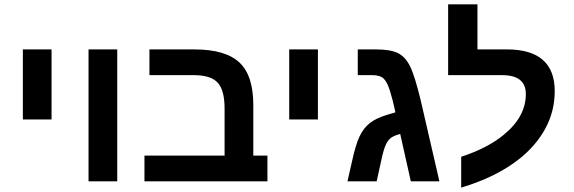

<svg xmlns="http://www.w3.org/2000/svg" viewBox="-20 -833 2636 882"><path d="M216.8 -606V-284.2H85V-606Z M518.6 -606V0H386.7V-606Z M1208.5 -118.2V0H643.6V-118.2H1011.7V-334Q1011.7 -419.4 979.7 -453.6Q947.8 -487.8 870.6 -487.8H666.5V-606H872.6Q1015.1 -606 1079.3 -546.4Q1143.6 -486.8 1143.6 -351.1V-118.2Z M1440.4 -606V-284.2H1308.6V-606Z M1707.5 -606Q1772.5 -606 1806.9 -589.6Q1841.3 -573.2 1863.3 -529.3Q1885.7 -484.4 1912.6 -372.1L1998.5 0H1867.2L1818.4 -217.8Q1782.7 -208.5 1768.1 -192.9Q1753.4 -177.2 1743.2 -143.6Q1738.8 -130.4 1727.1 -76.7L1710.4 0H1576.2L1596.2 -87.9Q1613.8 -169.4 1631.8 -206.5Q1649.9 -244.6 1678.5 -267.3Q1707 -290 1757.3 -305.2L1796.4 -316.9Q1789.6 -349.6 1782.7 -375.5Q1775.9 -401.4 1770 -419.9Q1757.8 -457.5 1741.7 -472.7Q1725.6 -487.8 1689.5 -487.8H1623.5V-606Z M2098.6 -112.8Q2217.8 -151.9 2291 -211.4Q2395.5 -294.9 2395.5 -400.9Q2395.5 -487.8 2286.6 -487.8H2038.6V-813H2173.3V-606H2308.6Q2528.3 -606 2528.3 -414.1Q2528.3 -322.3 2485.1 -242.4Q2441.9 -162.6 2361.8 -100.1Q2256.3 -18.1 2098.6 28.8Z"/></svg>

Font: Arimo
Style: Bold
Weight: 700
Designer: Steve Matteson
Foundry: Monotype Imaging Inc.
Version: Version 1.33